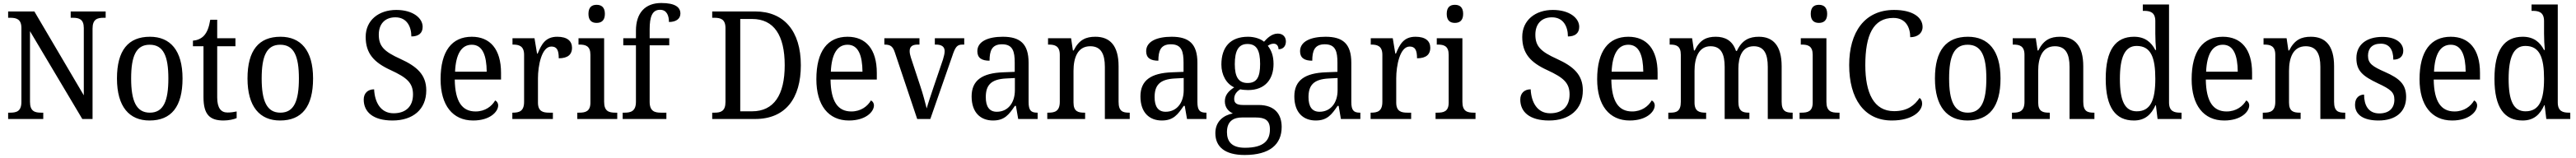

<svg xmlns="http://www.w3.org/2000/svg" viewBox="-20 -790 17089 1049"><path d="M34 0H267V-42H253C211 -42 179 -51 179 -114V-583L526 0H594V-600C594 -663 626 -672 668 -672H681V-714H449V-672H463C504 -672 536 -663 536 -604V-157L208 -714H34V-672H48C89 -672 122 -663 122 -604V-114C122 -51 90 -42 47 -42H34Z M972 10C1116 10 1191 -81 1191 -269C1191 -456 1109 -546 975 -546C831 -546 756 -456 756 -269C756 -81 838 10 972 10ZM974 -42C884 -42 850 -120 850 -269C850 -418 883 -493 973 -493C1064 -493 1097 -418 1097 -269C1097 -120 1065 -42 974 -42Z M1463 10C1497 10 1533 2 1550 -6V-50C1531 -46 1513 -43 1489 -43C1446 -43 1421 -73 1421 -143V-483H1542V-536H1421V-659H1375C1366 -606 1354 -577 1334 -554C1314 -532 1286 -522 1260 -520V-483H1330V-145C1330 -30 1371 10 1463 10Z M1838 10C1982 10 2057 -81 2057 -269C2057 -456 1975 -546 1841 -546C1697 -546 1622 -456 1622 -269C1622 -81 1704 10 1838 10ZM1840 -42C1750 -42 1716 -120 1716 -269C1716 -418 1749 -493 1839 -493C1930 -493 1963 -418 1963 -269C1963 -120 1931 -42 1840 -42Z M2584 10C2719 10 2808 -63 2808 -190C2808 -294 2746 -349 2636 -399C2528 -448 2493 -483 2493 -560C2493 -630 2533 -675 2603 -675C2680 -675 2709 -612 2709 -548C2756 -548 2784 -569 2784 -612C2784 -669 2721 -724 2609 -724C2493 -724 2406 -656 2406 -545C2406 -435 2461 -375 2573 -324C2679 -275 2720 -240 2720 -163C2720 -83 2672 -38 2591 -38C2506 -38 2466 -110 2462 -197C2419 -197 2393 -170 2393 -129C2393 -46 2456 10 2584 10Z M3119 10C3232 10 3285 -49 3285 -90C3285 -107 3275 -119 3265 -123C3243 -85 3199 -50 3135 -50C3046 -50 2999 -115 2997 -262H3304V-306C3304 -464 3231 -546 3110 -546C2978 -546 2903 -451 2903 -264C2903 -91 2983 10 3119 10ZM3209 -314H2999C3004 -430 3041 -493 3110 -493C3182 -493 3208 -421 3209 -314Z M3379 0H3648V-42H3623C3583 -42 3549 -50 3549 -109V-270C3549 -353 3573 -481 3638 -481C3674 -481 3687 -458 3687 -403C3750 -403 3775 -431 3775 -472C3775 -518 3743 -546 3677 -546C3598 -546 3572 -495 3547 -434H3543L3526 -536H3380V-494H3383C3423 -494 3457 -485 3457 -426V-114C3457 -51 3424 -42 3382 -42H3379Z M3938 -638C3969 -638 3993 -653 3993 -698C3993 -743 3969 -758 3938 -758C3907 -758 3884 -743 3884 -698C3884 -653 3907 -638 3938 -638ZM3810 0H4075V-42H4063C4020 -42 3988 -51 3988 -114V-536H3818V-494H3824C3865 -494 3897 -485 3897 -426V-109C3897 -50 3864 -42 3822 -42H3810Z M4111 0H4401V-42H4365C4324 -42 4290 -51 4290 -114V-489H4420V-536H4290V-595C4290 -679 4307 -725 4359 -725C4405 -725 4418 -684 4418 -644C4465 -644 4494 -665 4494 -700C4494 -741 4461 -770 4367 -770C4261 -770 4199 -705 4199 -586V-536H4115V-489H4199V-114C4199 -51 4164 -42 4124 -42H4111Z M4705 0H4990C5192 0 5293 -138 5293 -357C5293 -584 5181 -714 4990 -714H4705V-672H4719C4760 -672 4793 -663 4793 -604V-113C4793 -52 4762 -42 4721 -42H4705ZM4969 -51H4891V-664H4970C5114 -664 5186 -556 5186 -357C5186 -159 5114 -51 4969 -51Z M5612 10C5725 10 5778 -49 5778 -90C5778 -107 5768 -119 5758 -123C5736 -85 5692 -50 5628 -50C5539 -50 5492 -115 5490 -262H5797V-306C5797 -464 5724 -546 5603 -546C5471 -546 5396 -451 5396 -264C5396 -91 5476 10 5612 10ZM5702 -314H5492C5497 -430 5534 -493 5603 -493C5675 -493 5701 -421 5702 -314Z M5917 -441 6065 0H6152L6297 -416C6318 -480 6330 -494 6366 -494H6377V-536H6182V-494H6189C6227 -494 6247 -480 6247 -451C6247 -435 6243 -418 6236 -395L6172 -207C6155 -155 6135 -98 6128 -70C6119 -105 6102 -171 6085 -220L6023 -408C6018 -424 6015 -437 6015 -451C6015 -480 6032 -494 6068 -494H6080V-536H5847V-494C5886 -494 5903 -484 5917 -441Z M6568 10C6645 10 6674 -30 6713 -87H6720L6735 0H6864V-42H6861C6819 -42 6804 -58 6804 -114V-373C6804 -500 6747 -546 6633 -546C6537 -546 6464 -516 6464 -450C6464 -406 6492 -387 6545 -387C6545 -451 6559 -496 6628 -496C6701 -496 6712 -446 6712 -373V-313L6636 -310C6495 -305 6426 -256 6426 -150C6426 -41 6487 10 6568 10ZM6593 -48C6543 -48 6520 -83 6520 -145C6520 -223 6553 -264 6655 -269L6713 -272V-191C6713 -106 6666 -48 6593 -48Z M6928 0H7179V-42H7174C7134 -42 7102 -49 7102 -109V-320C7102 -406 7129 -483 7213 -483C7284 -483 7310 -432 7310 -346V0H7475V-42H7470C7429 -42 7401 -51 7401 -114V-350C7401 -487 7344 -546 7247 -546C7185 -546 7139 -527 7103 -455H7098L7086 -536H6933V-494H6938C6978 -494 7011 -485 7011 -426V-114C7011 -51 6977 -42 6936 -42H6928Z M7688 10C7765 10 7794 -30 7833 -87H7840L7855 0H7984V-42H7981C7939 -42 7924 -58 7924 -114V-373C7924 -500 7867 -546 7753 -546C7657 -546 7584 -516 7584 -450C7584 -406 7612 -387 7665 -387C7665 -451 7679 -496 7748 -496C7821 -496 7832 -446 7832 -373V-313L7756 -310C7615 -305 7546 -256 7546 -150C7546 -41 7607 10 7688 10ZM7713 -48C7663 -48 7640 -83 7640 -145C7640 -223 7673 -264 7775 -269L7833 -272V-191C7833 -106 7786 -48 7713 -48Z M8237 239C8405 239 8483 168 8483 53C8483 -29 8440 -93 8329 -93H8227C8182 -93 8168 -107 8168 -134C8168 -164 8187 -184 8208 -197C8221 -194 8245 -192 8260 -192C8374 -192 8429 -265 8429 -365C8429 -423 8413 -458 8391 -486C8403 -494 8414 -500 8430 -500C8453 -500 8462 -481 8462 -463C8496 -463 8511 -487 8511 -515C8511 -543 8493 -567 8457 -567C8415 -567 8383 -532 8366 -513C8345 -531 8305 -546 8260 -546C8141 -546 8083 -476 8083 -361C8083 -294 8115 -234 8168 -210C8128 -184 8106 -157 8106 -117C8106 -74 8133 -49 8159 -37C8098 -25 8043 15 8043 94C8043 185 8107 239 8237 239ZM8257 -239C8197 -239 8172 -279 8172 -364C8172 -454 8197 -498 8256 -498C8317 -498 8340 -456 8340 -365C8340 -278 8318 -239 8257 -239ZM8239 191C8149 191 8120 147 8120 87C8120 9 8170 -10 8220 -10H8312C8372 -10 8405 8 8405 69C8405 139 8369 191 8239 191Z M8709 10C8786 10 8815 -30 8854 -87H8861L8876 0H9005V-42H9002C8960 -42 8945 -58 8945 -114V-373C8945 -500 8888 -546 8774 -546C8678 -546 8605 -516 8605 -450C8605 -406 8633 -387 8686 -387C8686 -451 8700 -496 8769 -496C8842 -496 8853 -446 8853 -373V-313L8777 -310C8636 -305 8567 -256 8567 -150C8567 -41 8628 10 8709 10ZM8734 -48C8684 -48 8661 -83 8661 -145C8661 -223 8694 -264 8796 -269L8854 -272V-191C8854 -106 8807 -48 8734 -48Z M9073 0H9342V-42H9317C9277 -42 9243 -50 9243 -109V-270C9243 -353 9267 -481 9332 -481C9368 -481 9381 -458 9381 -403C9444 -403 9469 -431 9469 -472C9469 -518 9437 -546 9371 -546C9292 -546 9266 -495 9241 -434H9237L9220 -536H9074V-494H9077C9117 -494 9151 -485 9151 -426V-114C9151 -51 9118 -42 9076 -42H9073Z M9632 -638C9663 -638 9687 -653 9687 -698C9687 -743 9663 -758 9632 -758C9601 -758 9578 -743 9578 -698C9578 -653 9601 -638 9632 -638ZM9504 0H9769V-42H9757C9714 -42 9682 -51 9682 -114V-536H9512V-494H9518C9559 -494 9591 -485 9591 -426V-109C9591 -50 9558 -42 9516 -42H9504Z M10257 10C10392 10 10481 -63 10481 -190C10481 -294 10419 -349 10309 -399C10201 -448 10166 -483 10166 -560C10166 -630 10206 -675 10276 -675C10353 -675 10382 -612 10382 -548C10429 -548 10457 -569 10457 -612C10457 -669 10394 -724 10282 -724C10166 -724 10079 -656 10079 -545C10079 -435 10134 -375 10246 -324C10352 -275 10393 -240 10393 -163C10393 -83 10345 -38 10264 -38C10179 -38 10139 -110 10135 -197C10092 -197 10066 -170 10066 -129C10066 -46 10129 10 10257 10Z M10792 10C10905 10 10958 -49 10958 -90C10958 -107 10948 -119 10938 -123C10916 -85 10872 -50 10808 -50C10719 -50 10672 -115 10670 -262H10977V-306C10977 -464 10904 -546 10783 -546C10651 -546 10576 -451 10576 -264C10576 -91 10656 10 10792 10ZM10882 -314H10672C10677 -430 10714 -493 10783 -493C10855 -493 10881 -421 10882 -314Z M11048 0H11299V-42H11297C11256 -42 11222 -49 11222 -109V-320C11222 -406 11250 -483 11328 -483C11397 -483 11422 -433 11422 -346V0H11586V-42H11583C11542 -42 11513 -51 11513 -114V-334C11513 -413 11538 -483 11615 -483C11683 -483 11708 -433 11708 -346V0H11873V-42H11870C11829 -42 11800 -51 11800 -114V-350C11800 -487 11743 -546 11649 -546C11589 -546 11538 -527 11503 -452H11497C11474 -522 11423 -546 11363 -546C11303 -546 11258 -527 11223 -455H11218L11206 -536H11057V-494H11060C11101 -494 11131 -485 11131 -426V-114C11131 -51 11102 -42 11061 -42H11048Z M12047 -638C12078 -638 12102 -653 12102 -698C12102 -743 12078 -758 12047 -758C12016 -758 11993 -743 11993 -698C11993 -653 12016 -638 12047 -638ZM11919 0H12184V-42H12172C12129 -42 12097 -51 12097 -114V-536H11927V-494H11933C11974 -494 12006 -485 12006 -426V-109C12006 -50 11973 -42 11931 -42H11919Z M12531 10C12671 10 12732 -54 12732 -102C12732 -121 12725 -133 12715 -140C12683 -93 12637 -52 12546 -52C12411 -52 12355 -173 12355 -358C12355 -556 12407 -671 12541 -671C12625 -671 12653 -606 12653 -543C12701 -543 12735 -569 12735 -611C12735 -674 12671 -724 12546 -724C12350 -724 12248 -576 12248 -358C12248 -137 12346 10 12531 10Z M13033 10C13177 10 13252 -81 13252 -269C13252 -456 13170 -546 13036 -546C12892 -546 12817 -456 12817 -269C12817 -81 12899 10 13033 10ZM13035 -42C12945 -42 12911 -120 12911 -269C12911 -418 12944 -493 13034 -493C13125 -493 13158 -418 13158 -269C13158 -120 13126 -42 13035 -42Z M13328 0H13579V-42H13574C13534 -42 13502 -49 13502 -109V-320C13502 -406 13529 -483 13613 -483C13684 -483 13710 -432 13710 -346V0H13875V-42H13870C13829 -42 13801 -51 13801 -114V-350C13801 -487 13744 -546 13647 -546C13585 -546 13539 -527 13503 -455H13498L13486 -536H13333V-494H13338C13378 -494 13411 -485 13411 -426V-114C13411 -51 13377 -42 13336 -42H13328Z M14137 10C14210 10 14252 -29 14280 -91H14283L14294 0H14453V-42H14445C14404 -42 14370 -51 14370 -110V-760H14196V-718H14204C14244 -718 14279 -709 14279 -650V-566C14279 -532 14281 -490 14284 -458H14279C14252 -510 14210 -546 14138 -546C14016 -546 13950 -460 13950 -267C13950 -75 14016 10 14137 10ZM14156 -51C14076 -51 14044 -122 14044 -266C14044 -408 14076 -485 14155 -485C14250 -485 14279 -408 14279 -267C14279 -126 14248 -51 14156 -51Z M14736 10C14849 10 14902 -49 14902 -90C14902 -107 14892 -119 14882 -123C14860 -85 14816 -50 14752 -50C14663 -50 14616 -115 14614 -262H14921V-306C14921 -464 14848 -546 14727 -546C14595 -546 14520 -451 14520 -264C14520 -91 14600 10 14736 10ZM14826 -314H14616C14621 -430 14658 -493 14727 -493C14799 -493 14825 -421 14826 -314Z M14992 0H15243V-42H15238C15198 -42 15166 -49 15166 -109V-320C15166 -406 15193 -483 15277 -483C15348 -483 15374 -432 15374 -346V0H15539V-42H15534C15493 -42 15465 -51 15465 -114V-350C15465 -487 15408 -546 15311 -546C15249 -546 15203 -527 15167 -455H15162L15150 -536H14997V-494H15002C15042 -494 15075 -485 15075 -426V-114C15075 -51 15041 -42 15000 -42H14992Z M15760 10C15871 10 15943 -45 15943 -146C15943 -230 15900 -269 15803 -312C15721 -348 15690 -368 15690 -420C15690 -467 15716 -500 15775 -500C15830 -500 15858 -462 15858 -394C15901 -394 15924 -417 15924 -453C15924 -503 15877 -545 15785 -545C15682 -545 15613 -495 15613 -404C15613 -318 15657 -284 15755 -237C15841 -197 15865 -177 15865 -128C15865 -72 15830 -37 15765 -37C15692 -37 15664 -92 15664 -162C15638 -162 15604 -146 15604 -95C15604 -25 15664 10 15760 10Z M16248 10C16361 10 16414 -49 16414 -90C16414 -107 16404 -119 16394 -123C16372 -85 16328 -50 16264 -50C16175 -50 16128 -115 16126 -262H16433V-306C16433 -464 16360 -546 16239 -546C16107 -546 16032 -451 16032 -264C16032 -91 16112 10 16248 10ZM16338 -314H16128C16133 -430 16170 -493 16239 -493C16311 -493 16337 -421 16338 -314Z M16716 10C16789 10 16831 -29 16859 -91H16862L16873 0H17032V-42H17024C16983 -42 16949 -51 16949 -110V-760H16775V-718H16783C16823 -718 16858 -709 16858 -650V-566C16858 -532 16860 -490 16863 -458H16858C16831 -510 16789 -546 16717 -546C16595 -546 16529 -460 16529 -267C16529 -75 16595 10 16716 10ZM16735 -51C16655 -51 16623 -122 16623 -266C16623 -408 16655 -485 16734 -485C16829 -485 16858 -408 16858 -267C16858 -126 16827 -51 16735 -51Z"/></svg>

Font: Noto Serif Devanagari SemiCondensed
Style: Regular
Weight: 400
Width: 4
Designer: Universal Thirst, Indian Type Foundry and the Monotype Design Team
Foundry: Monotype Imaging Inc.
Version: Version 2.004